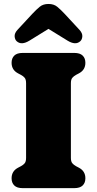

<svg xmlns="http://www.w3.org/2000/svg" viewBox="-20 -974 502 994"><path d="M347 -157Q347 -137.5 354.5 -128.8Q362 -120 373 -114L389 -105.5Q422 -88 422 -51Q422 -27.5 408 -13.8Q394 0 364.5 0H97.5Q68 0 54 -13.8Q40 -27.5 40 -51Q40 -88 73 -105.5L89 -114Q100.5 -120 107.8 -128.8Q115 -137.5 115 -157V-543Q115 -562.5 107.8 -571.2Q100.5 -580 89 -586L73 -594.5Q40 -612 40 -649Q40 -672.5 54 -686.2Q68 -700 97.5 -700H364.5Q394 -700 408 -686.2Q422 -672.5 422 -649Q422 -612 389 -594.5L373 -586Q362 -580 354.5 -571.2Q347 -562.5 347 -543ZM395.5 -760.5Q371 -738 329 -764L231 -824.5L133 -764Q91 -738 66.5 -760.5Q57 -769 55.8 -785.5Q54.5 -802 71 -820L147 -902Q168.5 -925 186 -939.2Q203.5 -953.5 231 -953.5Q258.5 -953.5 276 -939.2Q293.5 -925 315 -902L391 -820Q407.5 -802 406.2 -785.5Q405 -769 395.5 -760.5Z"/></svg>

Font: Fraunces 9pt SuperSoft Black
Style: Regular
Weight: 900
Version: Version 1.000;[b76b70a41]